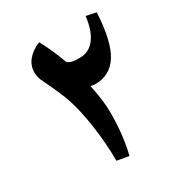

<svg xmlns="http://www.w3.org/2000/svg" viewBox="-146 -834 746 799"><g transform="rotate(-30 226.5 -434.0)"><path d="M246 -135 189 -145Q189 -190 185.5 -233Q182 -276 176 -317.5Q170 -359 161 -399Q154 -430 145.5 -455.5Q137 -481 124 -511Q111 -541 90 -584Q77 -609 77 -634Q77 -667 98.5 -692.5Q120 -718 157 -733Q188 -677 214 -605Q225 -597 237.5 -594.5Q250 -592 272 -592Q317 -592 344.5 -629Q372 -666 379 -731L427 -721Q420 -585 382 -525Q344 -465 273 -465Q263 -465 251 -468Q259 -430 263.5 -396Q268 -362 268 -331Q268 -293 265.5 -260.5Q263 -228 258.5 -198Q254 -168 246 -135Z"/></g></svg>

Font: Noto Naskh Arabic UI
Style: Regular
Weight: 400
Designer: Monotype Design Team, David Williams, Mohamad Dakak and Nizar Qandah
Foundry: Monotype Imaging Inc.
Version: Version 2.014